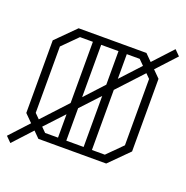

<svg xmlns="http://www.w3.org/2000/svg" viewBox="-134 -790 948 979"><g transform="rotate(20 340.0 -300.0)"><path d="M586 -535 624 -497V-103L521 0H153L120 -33L26 69L-3 40L91 -62L50 -103V-497L153 -600H521L557 -564L654 -669L683 -640ZM121 -94 245 -228V-560H175L95 -480V-120ZM384 -378V-560H290V-276ZM499 -560H429V-426L527 -532ZM556 -503 429 -366V-40H499L579 -120V-480ZM290 -216V-40H384V-317ZM175 -40H245V-167L150 -65Z"/></g></svg>

Font: Kumar One Outline
Style: Regular
Weight: 400
Designer: Parimal Parmar
Foundry: Indian Type Foundry
Version: Version 1.000;PS 1.000;hotconv 1.0.88;makeotf.lib2.5.647800